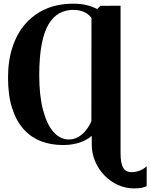

<svg xmlns="http://www.w3.org/2000/svg" viewBox="-20 -774 814 1040"><path d="M705.5 246.5Q660 246.5 618.8 227.8Q577.5 209 545.8 176.2Q514 143.5 495.5 100.2Q477 57 477 8V-38Q462.5 -25 439.8 -13.5Q417 -2 387 4.8Q357 11.5 320 11.5Q256 11.5 202 -9.2Q148 -30 108 -74.2Q68 -118.5 45.8 -187.8Q23.5 -257 23.5 -354Q23.5 -444.5 47.5 -518.2Q71.5 -592 117.2 -644.5Q163 -697 228.2 -725.5Q293.5 -754 375.5 -754Q416.5 -754 447.5 -746.8Q478.5 -739.5 506.5 -725L523.5 -742.5L633 -743V55Q633 110 647 134.2Q661 158.5 691.5 158.5Q715.5 158.5 737.8 149.8Q760 141 774.5 126V234Q763.5 240 747.5 243.2Q731.5 246.5 705.5 246.5ZM352.5 -18.5Q380.5 -18.5 403.8 -31.8Q427 -45 445 -67.5Q463 -90 475 -117.5L475.5 -677Q466.5 -690 452.2 -699.8Q438 -709.5 419.2 -715Q400.5 -720.5 377.5 -720.5Q336.5 -720.5 302.8 -702.8Q269 -685 244.2 -644.5Q219.5 -604 206.2 -536.5Q193 -469 192.5 -369Q192.5 -256 213.2 -177.8Q234 -99.5 270 -59Q306 -18.5 352.5 -18.5Z"/></svg>

Font: Merriweather 120pt
Style: Bold
Weight: 700
Designer: Eben Sorkin
Foundry: Eben Sorkin
Version: Version 2.100